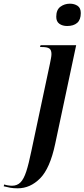

<svg xmlns="http://www.w3.org/2000/svg" viewBox="-150 -781 458 1041"><path d="M214 -640Q189 -640 172 -652Q155 -664 155 -690Q155 -728 177.5 -744.5Q200 -761 229 -761Q253 -761 270.5 -749.5Q288 -738 288 -710Q288 -674 268.5 -657Q249 -640 214 -640ZM-54 240Q-77 240 -94 237Q-111 234 -130 229L-127 219Q-120 222 -107.5 224Q-95 226 -85 226Q-57 226 -39 208Q-21 190 -7.5 148.5Q6 107 20 38L121 -437Q124 -453 126.5 -465.5Q129 -478 129 -488Q129 -510 117.5 -518Q106 -526 78 -526H67L70 -536H263L149 0Q121 132 67.5 186Q14 240 -54 240Z"/></svg>

Font: Noto Serif Display Condensed SemiBold
Style: Italic
Weight: 600
Width: 3
Italic angle: -12°
Designer: Monotype Design Team
Foundry: Monotype Imaging Inc.
Version: Version 2.009